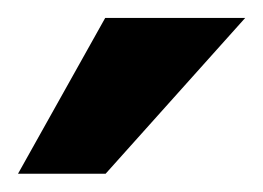

<svg xmlns="http://www.w3.org/2000/svg" viewBox="-20 -723 292 213"><path d="M252 -703.1 97.2 -530.3H0L96.7 -703.1Z"/></svg>

Font: Aclonica
Style: Regular
Weight: 400
Designer: Astigmatic (AOETI)
Foundry: Astigmatic (AOETI)
Version: Version 1.000